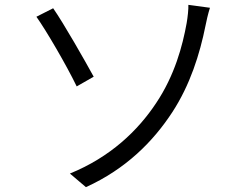

<svg xmlns="http://www.w3.org/2000/svg" viewBox="-20 -747 1040 791"><path d="M268 -32 334 24C499 -51 611 -164 690 -285C763 -397 803 -523 827 -643C830 -659 837 -690 845 -715L756 -727C757 -710 753 -675 749 -652C732 -558 700 -437 623 -322C548 -209 435 -100 268 -32ZM199 -713 130 -678C170 -622 254 -478 296 -391L366 -431C331 -495 243 -650 199 -713Z"/></svg>

Font: ChiuKong Gothic CL Normal
Style: Regular
Weight: 350
Designer: Ryoko NISHIZUKA 西塚涼子 (kana, bopomofo & ideographs); Paul D. Hunt (Latin, Greek & Cyrillic); Sandoll Communications 산돌커뮤니
Foundry: Adobe
Version: Version 1.300